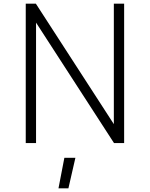

<svg xmlns="http://www.w3.org/2000/svg" viewBox="-20 -778 815 1044"><path d="M120 0ZM655 -758V0H600L176 -655V0H120V-758H175L599 -103V-758ZM330 80H390L352 246H298Z"/></svg>

Font: Biryani ExtraLight
Style: Regular
Weight: 275
Designer: Dan Reynolds and Mathieu Reguer
Foundry: Dan Reynolds and Mathieu Reguer
Version: Version 1.004; ttfautohint (v1.1) -l 5 -r 5 -G 72 -x 0 -D la